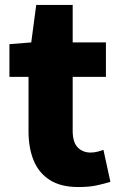

<svg xmlns="http://www.w3.org/2000/svg" viewBox="-20 -740 485 774"><path d="M296 14Q225 14 180.5 -14.5Q136 -43 115.5 -93.5Q95 -144 95 -211V-430H18V-562L106 -569L126 -720H273V-569H407V-430H273V-213Q273 -166 293.5 -145.5Q314 -125 345 -125Q359 -125 373 -128.5Q387 -132 397 -136L425 -7Q403 0 371.5 7Q340 14 296 14Z"/></svg>

Font: Source Han Sans TC Heavy
Style: Regular
Weight: 900
Designer: Ryoko NISHIZUKA Ë•øÂ°öÊ∂ºÂ≠ê (kana, bopomofo & ideographs); Paul D. Hunt (Latin, Greek & Cyrillic); Sandoll Communicatio
Foundry: Adobe
Version: Version 2.004;hotconv 1.0.118;makeotfexe 2.5.65603